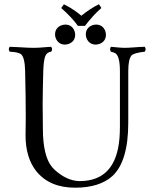

<svg xmlns="http://www.w3.org/2000/svg" viewBox="-20 -869 708 899"><path d="M237.8 -707Q237.8 -737.8 266.1 -750Q275.4 -753.4 285.2 -753.9Q315.9 -753.9 328.1 -725.6Q331.5 -716.3 332 -707Q332 -676.3 303.7 -664.1Q294.4 -660.6 285.2 -660.2Q254.4 -660.2 241.7 -688.5Q237.8 -697.8 237.8 -707ZM381.8 -707Q381.8 -737.8 410.2 -750Q419.4 -753.4 429.2 -753.9Q460 -753.9 472.2 -725.6Q475.6 -716.3 476.1 -707Q476.1 -676.3 447.8 -664.1Q438.5 -660.6 429.2 -660.2Q398.4 -660.2 385.7 -688.5Q381.8 -697.8 381.8 -707ZM180.7 -269Q180.7 -138.7 223.6 -86.9Q229 -80.6 233.4 -76.2Q291.5 -22 352.5 -21Q523.9 -21 539.6 -224.1Q541.5 -248.5 541.5 -276.9V-536.1Q541.5 -608.4 518.6 -620.6Q512.7 -623.5 499.5 -627Q491.2 -638.7 499.5 -649.9Q547.4 -645 560.5 -645Q579.6 -645 605 -647Q633.8 -649.4 657.7 -649.9Q666 -638.2 657.7 -627Q608.4 -621.1 596.7 -610.4Q580.6 -593.3 580.6 -536.1V-294.9Q580.6 -112.8 505.9 -44.4Q445.3 9.8 331.5 9.8Q212.4 9.8 149.9 -67.4Q99.6 -130.9 99.6 -235.8Q99.6 -251.5 100.1 -272.5Q100.6 -298.8 100.6 -320.8Q100.6 -412.1 97.7 -536.1Q96.2 -602.5 77.1 -616.2Q64 -625 25.4 -627Q17.1 -638.7 25.4 -649.9Q40.5 -649.4 69.8 -647.9Q113.3 -645 139.6 -645Q160.2 -645 196.8 -648.4Q213.4 -649.9 219.7 -649.9Q228 -638.2 219.7 -627Q198.7 -624.5 191.4 -605Q184.1 -583.5 182.6 -536.1Q180.2 -451.2 179.7 -382.8Q179.7 -367.7 180.2 -331.1Q180.7 -290.5 180.7 -269ZM344.7 -748Q316.4 -787.6 266.6 -831.5L279.3 -849.1Q326.2 -825.2 360.8 -795.4Q404.8 -830.6 443.4 -849.1L454.6 -831.5Q416 -797.9 377.9 -748Z"/></svg>

Font: Linux Libertine Display O
Style: Regular
Weight: 400
Designer: Philipp H. Poll
Foundry: Philipp H. Poll
Version: Version 5.0.9